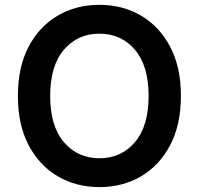

<svg xmlns="http://www.w3.org/2000/svg" viewBox="-20 -757 815 787"><path d="M721.6 -363.6Q721.6 -246.1 677.7 -162.5Q633.9 -78.8 558.4 -34.4Q483 9.9 387.4 9.9Q291.9 9.9 216.3 -34.6Q140.6 -79.2 96.9 -162.8Q53.3 -246.4 53.3 -363.6Q53.3 -481.2 96.9 -564.8Q140.6 -648.4 216.3 -692.8Q291.9 -737.2 387.4 -737.2Q483 -737.2 558.4 -692.8Q633.9 -648.4 677.7 -564.8Q721.6 -481.2 721.6 -363.6ZM589.1 -363.6Q589.1 -487.9 532.8 -553.4Q476.6 -619 387.4 -619Q298.7 -619 242.2 -553.4Q185.7 -487.9 185.7 -363.6Q185.7 -239.7 242.2 -174Q298.7 -108.3 387.4 -108.3Q476.6 -108.3 532.8 -174Q589.1 -239.7 589.1 -363.6Z"/></svg>

Font: Inter UI Semi Bold
Style: Regular
Weight: 600
Designer: Rasmus Andersson
Foundry: rsms
Version: 3.2;8d6f07862